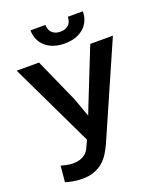

<svg xmlns="http://www.w3.org/2000/svg" viewBox="-164 -1005 929 1116"><g transform="rotate(-20 300.5 -447.0)"><path d="M47.4 -5.9Q63 -1 89.4 4.6Q115.7 10.3 150.4 10.3Q192.4 10.3 223.6 -1.2Q254.9 -12.7 278.3 -32.2Q300.8 -51.8 317.1 -77.4Q333.5 -103 346.2 -130.9L600.6 -710.9H460.4L325.2 -371.1L306.6 -323.2L264.2 -440.9L143.6 -710.9H5.4L252.4 -194.3L237.3 -162.1Q231.4 -146.5 222.9 -133.8Q214.4 -121.1 201.7 -112.3Q189 -103 171.4 -97.7Q153.8 -92.3 130.9 -92.3Q112.3 -92.3 90.8 -96.7Q69.3 -101.1 56.6 -105ZM484.9 -903.8H392.1Q392.1 -891.1 388.2 -878.7Q384.3 -866.2 376.5 -857.4Q367.7 -848.1 354.7 -842.5Q341.8 -836.9 323.2 -836.9Q304.2 -836.9 291 -842.5Q277.8 -848.1 269.5 -856.9Q261.2 -866.2 257.3 -878.4Q253.4 -890.6 253.4 -903.8H161.1Q161.1 -873 172.4 -847.2Q183.6 -821.3 205.1 -802.7Q225.6 -784.2 255.6 -773.9Q285.6 -763.7 323.2 -763.7Q360.4 -763.7 390.4 -773.9Q420.4 -784.2 441.4 -802.7Q462.4 -821.3 473.6 -847.2Q484.9 -873 484.9 -903.8Z"/></g></svg>

Font: Roboto Mono SemiBold
Style: Regular
Weight: 600
Monospace: yes
Designer: Google
Version: Version 3.000